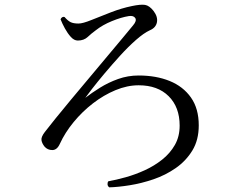

<svg xmlns="http://www.w3.org/2000/svg" viewBox="-20 -782 1040 824"><path d="M449 22Q442 17 441.5 9Q441 1 445 -4Q479 -10 520 -21.5Q561 -33 601.5 -51.5Q642 -70 676 -97Q710 -124 730.5 -160Q751 -196 751 -243Q751 -322 704 -369Q657 -416 575 -416Q526 -416 475.5 -395Q425 -374 379 -338.5Q333 -303 296 -258Q259 -213 237 -165Q225 -138 204.5 -138Q184 -138 171 -153Q160 -167 158 -180.5Q156 -194 172 -215Q188 -236 217.5 -272.5Q247 -309 284 -353.5Q321 -398 361 -445.5Q401 -493 438 -537.5Q475 -582 505 -617.5Q535 -653 551 -673Q568 -693 560.5 -704.5Q553 -716 533 -713Q501 -708 460.5 -691.5Q420 -675 391 -652Q373 -639 356.5 -623.5Q340 -608 314 -608Q298 -608 284 -623.5Q270 -639 258.5 -660Q247 -681 240 -699Q242 -705 247 -708Q252 -711 257 -709Q271 -693 283 -687Q295 -681 317 -681Q335 -681 372 -696Q409 -711 455.5 -729Q502 -747 546 -756Q584 -764 602.5 -761Q621 -758 639 -735Q658 -710 653.5 -686.5Q649 -663 623 -652Q597 -640 563.5 -610.5Q530 -581 495 -542.5Q460 -504 428.5 -466.5Q397 -429 375 -400.5Q353 -372 346 -362Q373 -383 409 -405.5Q445 -428 487 -443Q529 -458 575 -458Q650 -458 708 -434.5Q766 -411 799.5 -363.5Q833 -316 833 -244Q833 -181 805.5 -136Q778 -91 734 -60.5Q690 -30 638.5 -12.5Q587 5 537 13Q487 21 449 22Z"/></svg>

Font: Zen Old Mincho
Style: Regular
Weight: 400
Designer: Yoshimichi Ohira
Foundry: Positype
Version: Version 1.001